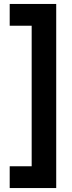

<svg xmlns="http://www.w3.org/2000/svg" viewBox="-20 -720 364 970"><path d="M264 230H29V120H140V-590H29V-700H264Z"/></svg>

Font: PT Sans
Style: Bold
Weight: 700
Version: Version 2.003W OFL; ttfautohint (v1.6)